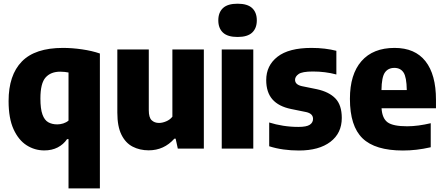

<svg xmlns="http://www.w3.org/2000/svg" viewBox="-20 -822 2454 1062"><path d="M359 220V-52.5H351Q331 -23 299 -6.5Q267 10 225 10Q172 10 127.2 -18.5Q82.5 -47 55 -107.2Q27.5 -167.5 27.5 -263Q27.5 -406.5 100.8 -481.8Q174 -557 328 -557Q379 -557 434 -549Q489 -541 532.5 -526V220ZM296.5 -134Q313 -134 329.8 -139.2Q346.5 -144.5 359 -155V-421Q349.5 -423 337.5 -424.2Q325.5 -425.5 313 -425.5Q260.5 -425.5 232 -393.2Q203.5 -361 203.5 -277.5Q203.5 -220 214.8 -188.8Q226 -157.5 247 -145.8Q268 -134 296.5 -134Z M802.5 9.5Q753 9.5 713.8 -10.8Q674.5 -31 651.8 -76.8Q629 -122.5 629 -198.5V-548.5H803V-212Q803 -172 818.8 -157Q834.5 -142 859.5 -142Q878 -142 899 -150.8Q920 -159.5 933.5 -176.5V-548.5H1107.5V0H963.5L951.5 -55H944.5Q887 9.5 802.5 9.5Z M1206.5 0V-548.5H1381V0ZM1294 -617.5Q1239 -617.5 1213.2 -641.8Q1187.5 -666 1187.5 -709.5Q1187.5 -753 1213.2 -777.2Q1239 -801.5 1294 -801.5Q1349 -801.5 1374.8 -777.2Q1400.5 -753 1400.5 -709.5Q1400.5 -666 1374.8 -641.8Q1349 -617.5 1294 -617.5Z M1633.5 10.5Q1589.5 10.5 1548 4.8Q1506.5 -1 1469 -13V-144.5Q1505 -133 1546.2 -126.5Q1587.5 -120 1630.5 -120Q1675.5 -120 1693.5 -132Q1711.5 -144 1711.5 -164.5Q1711.5 -193.5 1674 -202L1590.5 -219Q1521.5 -233 1487 -272.2Q1452.5 -311.5 1452.5 -379Q1452.5 -459.5 1515 -508.2Q1577.5 -557 1703 -557Q1741.5 -557 1776.5 -552.8Q1811.5 -548.5 1840.5 -541V-410Q1779.5 -426.5 1710.5 -426.5Q1651.5 -426.5 1631.8 -412.5Q1612 -398.5 1612 -380.5Q1612 -354 1649.5 -345.5L1733 -328.5Q1800 -314 1835.2 -277.5Q1870.5 -241 1870.5 -169.5Q1870.5 -85.5 1807.5 -37.5Q1744.5 10.5 1633.5 10.5Z M2208.5 10.5Q2055 10.5 1985.2 -57Q1915.5 -124.5 1915.5 -275.5Q1915.5 -411 1979.5 -484Q2043.5 -557 2162.5 -557Q2275.5 -557 2333.5 -483.2Q2391.5 -409.5 2391.5 -270V-223H2090.5Q2094 -167 2124.2 -145.2Q2154.5 -123.5 2232 -123.5Q2262.5 -123.5 2295.8 -128Q2329 -132.5 2362.5 -140.5V-7.5Q2320.5 2 2283.5 6.2Q2246.5 10.5 2208.5 10.5ZM2161.5 -446.5Q2127 -446.5 2109 -421Q2091 -395.5 2090 -324H2230Q2229 -395.5 2212 -421Q2195 -446.5 2161.5 -446.5Z"/></svg>

Font: Encode Sans Semi Condensed ExtraBold
Style: Regular
Weight: 800
Width: 4
Designer: Multiple Designers
Foundry: Impallari Type
Version: Version 3.000; ttfautohint (v1.8.3) -l 8 -r 50 -G 200 -x 14 